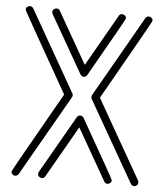

<svg xmlns="http://www.w3.org/2000/svg" viewBox="-52 -759 686 804"><g transform="rotate(5 291.5 -356.5)"><path d="M291.5 -438Q282.7 -438 277.3 -446.3L138.7 -688.5Q136.7 -692.4 136.7 -696.3Q136.7 -698.7 137.9 -702.9Q139.2 -707 144.3 -710Q149.4 -712.9 153.8 -712.9Q163.1 -712.9 167.5 -705.1L291.5 -487.8L415.5 -705.1Q419.9 -712.9 429.2 -712.9Q434.1 -712.9 438 -710.4Q446.3 -705.6 446.3 -696.3Q446.3 -692.4 305.7 -446.3Q300.3 -438 291.5 -438ZM41.5 0Q37.1 0 33.2 -2.4Q24.9 -7.3 24.9 -16.6Q24.9 -20.5 216.3 -356.4Q24.9 -692.4 24.9 -696.3Q24.9 -705.6 33.2 -710.4Q37.1 -712.9 41.5 -712.9Q50.3 -712.9 55.7 -705.1L250 -364.7Q252.4 -360.4 252.4 -356.4Q252.4 -352.1 250 -348.1L55.7 -8.3Q50.3 0 41.5 0ZM541.5 0Q532.7 0 527.3 -8.3L333 -348.1Q331.1 -352.1 331.1 -356.4Q331.1 -360.4 333 -364.7L527.3 -705.1Q532.7 -712.9 541.5 -712.9Q545.9 -712.9 549.8 -710.4Q558.1 -705.6 558.1 -696.3Q558.1 -692.4 366.7 -356.4L556.2 -24.4Q558.1 -20.5 558.1 -16.6Q558.1 -7.3 549.8 -2.4Q545.9 0 541.5 0ZM429.2 0Q420.4 0 415.5 -8.3L291.5 -225.1L167.5 -8.3Q162.6 0 153.8 0Q149.4 0 145 -2.4Q136.7 -7.3 136.7 -16.1Q136.7 -20.5 138.7 -24.4L277.3 -266.6Q282.7 -274.9 291.5 -274.9Q300.3 -274.9 305.7 -266.6Q446.3 -20.5 446.3 -16.6Q446.3 -7.3 438 -2.4Q434.1 0 429.2 0Z"/></g></svg>

Font: Neon Sans
Style: Regular
Weight: 400
Designer: GGBot
Version: 0.80